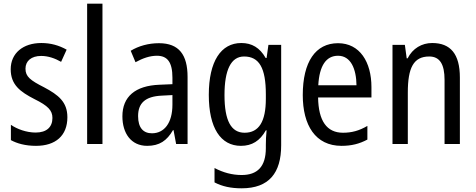

<svg xmlns="http://www.w3.org/2000/svg" viewBox="-20 -780 2580 1040"><path d="M345 -145C345 -228 296 -266 219 -307C144 -345 118 -365 118 -408C118 -450 150 -477 203 -477C241 -477 278 -464 311 -445L341 -511C300 -534 255 -547 204 -547C105 -547 38 -492 38 -405C38 -321 89 -283 167 -243C240 -207 264 -182 264 -141C264 -92 233 -62 173 -62C123 -62 72 -81 39 -104V-21C72 -3 117 10 175 10C281 10 345 -45 345 -145Z M535 0V-760H452V0Z M841 -546C784 -546 731 -531 688 -505L714 -443C754 -465 792 -478 830 -478C887 -478 914 -443 914 -359V-324L844 -321C712 -316 643 -256 643 -150C643 -58 690 10 777 10C844 10 884 -18 917 -75H920L934 0H996V-363C996 -483 950 -546 841 -546ZM857 -262 914 -265V-213C914 -113 869 -58 803 -58C757 -58 728 -87 728 -151C728 -220 765 -258 857 -262Z M1287 -547C1177 -547 1111 -448 1111 -266C1111 -87 1175 10 1285 10C1345 10 1388 -17 1420 -74H1424C1421 -48 1420 -15 1420 5V22C1420 123 1374 168 1289 168C1238 168 1189 155 1142 130V208C1184 230 1231 240 1289 240C1437 240 1503 157 1503 7V-537H1434L1424 -466H1419C1387 -522 1344 -547 1287 -547ZM1302 -474C1384 -474 1420 -412 1420 -269V-245C1420 -121 1382 -61 1305 -61C1232 -61 1196 -126 1196 -265C1196 -401 1231 -474 1302 -474Z M1811 -546C1689 -546 1620 -445 1620 -265C1620 -102 1688 10 1830 10C1884 10 1927 -1 1970 -24V-98C1926 -72 1885 -61 1838 -61C1750 -61 1705 -125 1703 -252H1992V-308C1992 -444 1929 -546 1811 -546ZM1811 -478C1880 -478 1910 -407 1911 -318H1704C1710 -425 1747 -478 1811 -478Z M2321 -547C2265 -547 2215 -518 2188 -464H2183L2173 -537H2106V0H2189V-279C2189 -413 2220 -474 2305 -474C2363 -474 2388 -431 2388 -347V0H2471V-360C2471 -488 2420 -547 2321 -547Z"/></svg>

Font: Noto Sans Devanagari UI Condensed
Style: Regular
Weight: 400
Width: 3
Designer: Jelle Bosma - Monotype Design Team
Foundry: Monotype Imaging Inc.
Version: Version 2.004